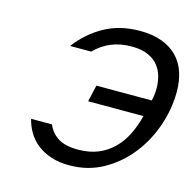

<svg xmlns="http://www.w3.org/2000/svg" viewBox="-108 -847 982 969"><g transform="rotate(15 382.5 -362.0)"><path d="M185 -571Q241 -646 321.5 -691Q402 -736 508 -736Q573 -736 621.5 -718Q670 -700 702 -667.5Q734 -635 749.5 -589Q765 -543 765 -487Q765 -397 734.5 -308Q704 -219 647.5 -147.5Q591 -76 512 -32Q433 12 336 12Q283 12 241.5 -1.5Q200 -15 169 -39Q138 -63 118.5 -95.5Q99 -128 90 -165H199Q216 -124 253 -100Q290 -76 359 -76Q418 -76 463.5 -95Q509 -114 542.5 -147.5Q576 -181 598.5 -226.5Q621 -272 634 -325H345L365 -412H654Q662 -444 662 -478Q662 -508 654 -538.5Q646 -569 626.5 -593.5Q607 -618 573 -633.5Q539 -649 486 -649Q427 -649 379.5 -629Q332 -609 295 -571Z"/></g></svg>

Font: Perun
Style: Italic
Weight: 400
Italic angle: -12°
Foundry: Copyright (c) Stefan Peev, Context Ltd, 2016
Version: Version 1.027